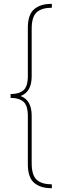

<svg xmlns="http://www.w3.org/2000/svg" viewBox="-20 -860 340 1000"><path d="M250 -839.8V-819.8Q198.2 -819.8 171.6 -796.4Q145 -772.9 145 -710V-462.9Q145 -380.9 86.9 -359.9Q145 -338.9 145 -256.8V-9.8Q145 53.2 171.6 76.7Q198.2 100.1 250 100.1V120.1H246.1Q190.9 120.1 158 92.3Q125 64.5 125 -4.9V-255.9Q125 -310.1 102.3 -330.1Q79.6 -350.1 35.2 -350.1V-370.1Q79.6 -370.1 102.3 -389.9Q125 -409.7 125 -463.9V-714.8Q125 -784.2 158 -812Q190.9 -839.8 246.1 -839.8Z"/></svg>

Font: Cooper Hewitt
Style: Thin
Weight: 701
Designer: Village Type and Design LLC
Foundry: Cooper Hewitt Smithsonian Design Museum
Version: 1.000